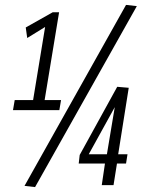

<svg xmlns="http://www.w3.org/2000/svg" viewBox="-20 -755 595 783"><path d="M33 -306 40 -347H115L164 -645L91 -600L85 -643L195 -705H221L162 -347H229L222 -306ZM123 8 80 3 494 -735 538 -730ZM301 -88 305 -123 458 -401 505 -397 462 -126H500L494 -88H457L443 0H395L408 -88ZM342 -126H416L448 -318Z"/></svg>

Font: Georama Condensed
Style: Italic
Weight: 400
Width: 3
Italic angle: -9°
Designer: Jean-Baptiste Levee
Foundry: Production Type
Version: Version 1.000